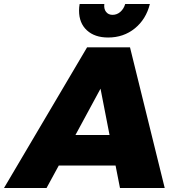

<svg xmlns="http://www.w3.org/2000/svg" viewBox="-82 -937 888 957"><path d="M516 0 494 -112H211L150 0H-62L352 -701H566L739 0ZM294 -264H464L419 -495ZM479 -863Q501 -863 518 -878Q535 -893 542 -917H665Q646 -841 590 -795.5Q534 -750 457 -750Q390 -750 351 -786Q312 -822 312 -884Q312 -901 315 -917H438Q435 -893 446.5 -878Q458 -863 479 -863Z"/></svg>

Font: Gontserrat ExtraBold
Style: Italic
Weight: 800
Italic angle: -11.3°
Designer: Julieta Ulanovsky
Foundry: Julieta Ulanovsky
Version: Version 6.001